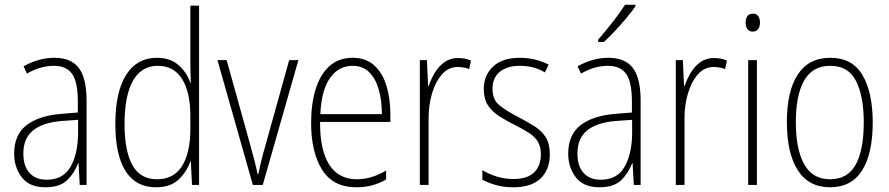

<svg xmlns="http://www.w3.org/2000/svg" viewBox="-20 -784 3769 814"><path d="M210 -539Q281 -539 314 -496Q347 -453 347 -357V0H318L313 -92H311Q296 -51 265 -20.5Q234 10 172 10Q105 10 72.5 -32Q40 -74 40 -133Q40 -212 91.5 -252.5Q143 -293 237 -301L310 -307V-353Q310 -437 285.5 -471Q261 -505 208 -505Q182 -505 154 -497.5Q126 -490 94 -472L80 -503Q110 -520 143 -529.5Q176 -539 210 -539ZM240 -271Q160 -264 119.5 -230.5Q79 -197 79 -133Q79 -80 105 -51Q131 -22 178 -22Q247 -22 278.5 -76Q310 -130 311 -218V-276Z M641 10Q556 10 512.5 -58.5Q469 -127 469 -258Q469 -395 515 -467Q561 -539 645 -539Q703 -539 738.5 -506.5Q774 -474 787 -433H789Q788 -456 787.5 -476.5Q787 -497 787 -517V-760H824V0H794L789 -100H787Q773 -58 738.5 -24Q704 10 641 10ZM646 -24Q717 -24 752 -80.5Q787 -137 787 -236V-294Q787 -393 752 -449Q717 -505 649 -505Q580 -505 544 -442Q508 -379 508 -258Q508 -145 541 -84.5Q574 -24 646 -24Z M1052 0 902 -529H941L1043 -162Q1051 -133 1058.5 -104.5Q1066 -76 1072 -46H1075Q1081 -73 1087.5 -101Q1094 -129 1103 -159L1206 -529H1245L1094 0Z M1475 -539Q1532 -539 1567.5 -506Q1603 -473 1619 -418.5Q1635 -364 1635 -300V-267H1337Q1336 -149 1375.5 -86.5Q1415 -24 1493 -24Q1555 -24 1617 -61V-23Q1589 -7 1558.5 1.5Q1528 10 1491 10Q1392 10 1345.5 -64.5Q1299 -139 1299 -263Q1299 -345 1318.5 -407Q1338 -469 1377 -504Q1416 -539 1475 -539ZM1475 -505Q1416 -505 1379.5 -454Q1343 -403 1338 -300H1599Q1599 -357 1586 -403.5Q1573 -450 1545.5 -477.5Q1518 -505 1475 -505Z M1922 -538Q1936 -538 1950 -535.5Q1964 -533 1977 -527L1969 -491Q1959 -495 1947 -497.5Q1935 -500 1921 -500Q1881 -500 1853.5 -468.5Q1826 -437 1811.5 -387.5Q1797 -338 1797 -283V0H1760V-529H1790L1795 -420H1798Q1807 -448 1823 -475Q1839 -502 1863.5 -520Q1888 -538 1922 -538Z M2311 -130Q2311 -65 2272 -27.5Q2233 10 2156 10Q2114 10 2080.5 0Q2047 -10 2025 -22V-63Q2052 -46 2086 -35.5Q2120 -25 2156 -25Q2216 -25 2244.5 -53Q2273 -81 2273 -130Q2273 -163 2260 -184Q2247 -205 2222 -221Q2197 -237 2163 -254Q2125 -273 2095.5 -292Q2066 -311 2048.5 -338Q2031 -365 2031 -407Q2031 -465 2070.5 -502Q2110 -539 2184 -539Q2219 -539 2250 -531Q2281 -523 2306 -510L2290 -477Q2245 -505 2183 -505Q2131 -505 2099.5 -480Q2068 -455 2068 -407Q2068 -362 2097 -338Q2126 -314 2179 -287Q2215 -268 2245.5 -249Q2276 -230 2293.5 -202.5Q2311 -175 2311 -130Z M2559 -539Q2630 -539 2663 -496Q2696 -453 2696 -357V0H2667L2662 -92H2660Q2645 -51 2614 -20.5Q2583 10 2521 10Q2454 10 2421.5 -32Q2389 -74 2389 -133Q2389 -212 2440.5 -252.5Q2492 -293 2586 -301L2659 -307V-353Q2659 -437 2634.5 -471Q2610 -505 2557 -505Q2531 -505 2503 -497.5Q2475 -490 2443 -472L2429 -503Q2459 -520 2492 -529.5Q2525 -539 2559 -539ZM2589 -271Q2509 -264 2468.5 -230.5Q2428 -197 2428 -133Q2428 -80 2454 -51Q2480 -22 2527 -22Q2596 -22 2627.5 -76Q2659 -130 2660 -218V-276ZM2674 -757Q2658 -734 2634.5 -706Q2611 -678 2586 -651.5Q2561 -625 2540 -606H2516V-616Q2548 -653 2577.5 -690.5Q2607 -728 2630 -764H2674Z M3007 -538Q3021 -538 3035 -535.5Q3049 -533 3062 -527L3054 -491Q3044 -495 3032 -497.5Q3020 -500 3006 -500Q2966 -500 2938.5 -468.5Q2911 -437 2896.5 -387.5Q2882 -338 2882 -283V0H2845V-529H2875L2880 -420H2883Q2892 -448 2908 -475Q2924 -502 2948.5 -520Q2973 -538 3007 -538Z M3172 -726Q3188 -726 3195 -715Q3202 -704 3202 -689Q3202 -671 3194 -660.5Q3186 -650 3171 -650Q3156 -650 3148.5 -661Q3141 -672 3141 -688Q3141 -704 3148 -715Q3155 -726 3172 -726ZM3189 -529V0H3152V-529Z M3680 -265Q3680 -133 3635 -61.5Q3590 10 3499 10Q3409 10 3362.5 -62Q3316 -134 3316 -266Q3316 -398 3362.5 -468.5Q3409 -539 3500 -539Q3594 -539 3637 -465Q3680 -391 3680 -265ZM3354 -266Q3354 -151 3389.5 -87.5Q3425 -24 3499 -24Q3573 -24 3607.5 -85.5Q3642 -147 3642 -266Q3642 -375 3609.5 -440Q3577 -505 3500 -505Q3425 -505 3389.5 -443Q3354 -381 3354 -266Z"/></svg>

Font: Noto Sans Gujarati UI Condensed ExtraLight
Style: Regular
Weight: 200
Width: 3
Designer: Jelle Bosma - Monotype Design Team, Universal Thirst
Foundry: Monotype Imaging Inc.
Version: Version 2.106; ttfautohint (v1.8.4.7-5d5b)